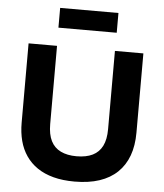

<svg xmlns="http://www.w3.org/2000/svg" viewBox="-58 -903 825 968"><g transform="rotate(5 354.5 -419.0)"><path d="M355 14Q295 14 248 1.5Q201 -11 166.5 -34.5Q132 -58 109 -91.5Q86 -125 75 -167Q64 -209 64 -259V-660H208V-264Q208 -212 224.5 -179Q241 -146 274 -130Q307 -114 354 -114Q403 -114 435.5 -130Q468 -146 484.5 -179Q501 -212 501 -264V-660H645V-259Q645 -193 626.5 -142.5Q608 -92 571.5 -57Q535 -22 481 -4Q427 14 355 14ZM207 -752V-852H502V-752Z"/></g></svg>

Font: Bricolage Grotesque 18pt
Style: Bold
Weight: 700
Designer: Mathieu Triay
Foundry: Atelier Triay
Version: Version 1.000;gftools[0.9.30]